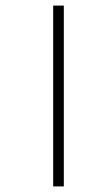

<svg xmlns="http://www.w3.org/2000/svg" viewBox="-20 -668 333 686"><path d="M170 -2H208V-648H170Z"/></svg>

Font: Noto Sans Tamil UI SemiCondensed ExtraLight
Style: Regular
Weight: 200
Width: 4
Designer: Jelle Bosma - Monotype Design Team
Foundry: Monotype Imaging Inc.
Version: Version 2.004